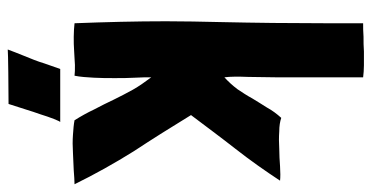

<svg xmlns="http://www.w3.org/2000/svg" viewBox="-246 -522 936 483"><g transform="rotate(90 221.5 -280.0)"><path d="M319 4C333 5 348 5 363 4C378 3 393 3 408 2C422 1 434 0 443 0C418 -51 390 -101 360 -149C329 -196 299 -244 269 -293C297 -330 325 -368 354 -405C383 -442 409 -479 434 -517C425 -518 413 -518 398 -517C383 -516 369 -515 354 -515C339 -514 324 -514 310 -515C296 -515 285 -517 276 -520C266 -509 257 -497 250 -484C242 -471 234 -459 227 -447C220 -434 212 -422 204 -410C195 -398 185 -387 174 -377C172 -392 172 -412 173 -437L174 -507V-726C165 -727 155 -728 144 -728H109C96 -727 84 -727 72 -727C59 -726 48 -726 38 -726V-635C38 -545 37 -454 35 -365C34 -320 33 -275 33 -230C33 -154 35 -78 38 0C48 1 59 2 72 2C84 2 96 2 108 1C120 0 132 0 143 -1C154 -1 163 -1 170 0C173 -15 174 -31 175 -49C176 -66 176 -84 176 -101C176 -118 176 -135 175 -151C174 -167 174 -181 174 -193C185 -178 196 -163 205 -147C214 -131 222 -115 230 -99C238 -82 246 -66 255 -49C263 -32 272 -16 282 0C292 2 304 3 319 4ZM104 168C109 167 208 166 241 166C254 127 258 111 267 86C274 63 285 34 287 36H153L139 76C134 93 127 110 120 127C113 145 109 154 104 168Z"/></g></svg>

Font: Londrina Solid CC
Style: CC
Weight: 400
Designer: Marcelo Magalhaes
Foundry: Tipos Pereira
Version: Version 1.003;FEAKit 1.0